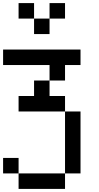

<svg xmlns="http://www.w3.org/2000/svg" viewBox="-20 -1120 640 1240"><path d="M0 0V-100H100V0ZM0 -700V-800H500V-700H400V-600H300V-700ZM200 -500V-600H300V-500H400V-400H100V-500ZM200 -1000H100V-1100H200ZM200 -900V-1000H300V-900ZM400 0V100H100V0ZM400 -400H500V0H400ZM400 -1000H300V-1100H400Z"/></svg>

Font: Galmuri9 Regular
Style: Regular
Weight: 400
Designer: Lee Minseo (quiple)
Version: Version 2.399;hotconv 1.1.1;makeotfexe 2.6.0 DEVELOPMENT